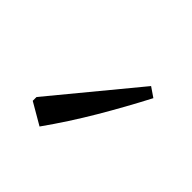

<svg xmlns="http://www.w3.org/2000/svg" viewBox="-44 -819 359 359"><g transform="rotate(-45 136.0 -639.0)"><path d="M209 -561Q161 -586 113.5 -614Q66 -642 21 -674L46 -717H56L222 -580Z"/></g></svg>

Font: Piazzolla Light
Style: Regular
Weight: 300
Designer: Juan Pablo del Peral
Foundry: Huerta Tipografica
Version: Version 1.330